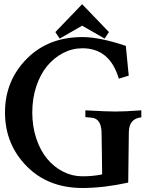

<svg xmlns="http://www.w3.org/2000/svg" viewBox="-20 -916 724 938"><path d="M382.8 -680.2Q333 -680.2 288.3 -657Q243.7 -633.8 210.2 -593.3Q176.8 -552.7 157.2 -493.9Q137.7 -435.1 137.7 -366.7Q137.7 -298.3 157.2 -239.5Q176.8 -180.7 210.2 -140.4Q243.7 -100.1 288.3 -77.4Q333 -54.7 382.8 -54.7Q435.5 -54.7 479 -64Q478.5 -97.7 477.8 -166.3Q477.1 -234.9 476.1 -268.6Q474.6 -335.4 429.7 -340.8Q412.1 -342.3 397 -343.8V-377Q503.4 -371.1 543 -371.1Q590.8 -371.1 670.4 -377V-342.8Q609.9 -336.9 609.4 -268.6L606.4 -23.9Q485.8 2.4 382.8 2.4Q216.8 2.4 112.3 -102.1Q4.4 -210 4.4 -366.7Q4.4 -522.5 112.3 -630.4Q216.8 -734.9 382.8 -734.9Q466.3 -734.9 594.7 -691.9Q608.9 -547.9 608.9 -546.4L560.5 -531.7Q516.6 -680.2 382.8 -680.2ZM250.5 -759.3 381.3 -895.5 512.2 -759.3 491.2 -727.5 381.3 -790.5Q340.3 -767.6 271.5 -727.5Z"/></svg>

Font: Flanker
Style: Bold
Weight: 700
Designer: Flanker
Foundry: Flanker
Version: Version 2.021